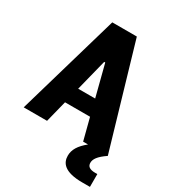

<svg xmlns="http://www.w3.org/2000/svg" viewBox="-224 -849 1068 1189"><g transform="rotate(30 310.0 -254.0)"><path d="M611 0 397 -730H221.5L9.5 0H176.5L215.5 -155H394.5L434.5 0H469.5C418.5 41.5 395.5 79 395.5 122.5C395.5 172.5 426 221.5 556 221.5H611V130H596.5C552 130 538.5 113.5 538.5 90.5C538.5 64.5 556 37.5 611 0ZM244 -268.5 300.5 -493H308L365.5 -268.5Z"/></g></svg>

Font: Monaspace Argon ExtraBold
Style: Bold
Weight: 800
Designer: Riley Cran & the Lettermatic Team
Foundry: Lettermatic
Version: Version 1.000 (Monaspace Argon)